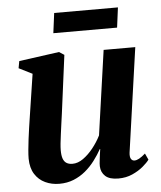

<svg xmlns="http://www.w3.org/2000/svg" viewBox="-52 -758 683 813"><g transform="rotate(-5 289.5 -351.0)"><path d="M168 11Q135 11 107.8 -1.8Q80.5 -14.5 64 -40.5Q47.5 -66.5 47 -106Q47 -122 49 -143.5Q51 -165 54 -189.2Q57 -213.5 60.5 -237Q64 -260.5 67 -280L95 -463L38 -491.5L43.5 -521.5L214.5 -545L236 -531L204 -285.5Q201 -265.5 198 -242.5Q195 -219.5 192 -198Q189 -176.5 187.2 -158.8Q185.5 -141 185.5 -130Q185.5 -108 190.2 -94.5Q195 -81 205 -74.8Q215 -68.5 230.5 -68.5Q253.5 -68.5 276 -84.5Q298.5 -100.5 318.5 -125.5Q338.5 -150.5 352.5 -178.5L403.5 -537.5H538L475 -94.5Q473 -76.5 478.2 -68Q483.5 -59.5 493 -59.5Q502 -59.5 513 -65.5Q524 -71.5 539.5 -85L552 -58Q543 -45.5 524 -29.5Q505 -13.5 478.2 -1.5Q451.5 10.5 418.5 10.5Q381 10.5 363.2 -5.8Q345.5 -22 344.5 -48Q344 -52 344.8 -60Q345.5 -68 346.8 -78.5Q348 -89 349.5 -100Q351 -111 352.5 -120.5L351 -121Q337.5 -96.5 319.5 -72.8Q301.5 -49 279 -30.2Q256.5 -11.5 228.8 -0.2Q201 11 168 11ZM208.5 -711.5H479.5L468.5 -626.5H197.5Z"/></g></svg>

Font: Merriweather 72pt
Style: Bold Italic
Weight: 700
Italic angle: -7.8°
Version: Version 2.101